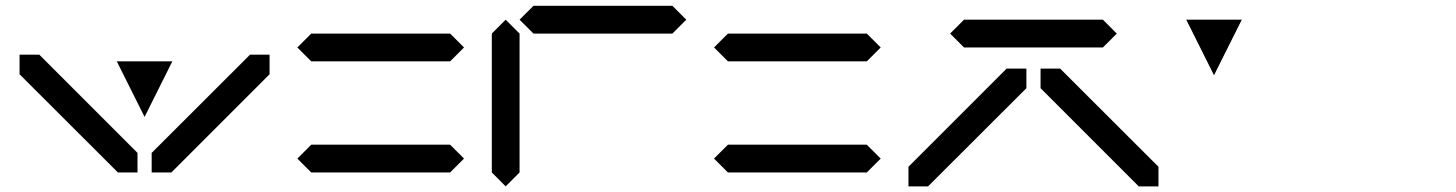

<svg xmlns="http://www.w3.org/2000/svg" viewBox="-20 -704 5118 675"><path d="M927.7 -442.9 582.5 -97.7H513.2V-166.5L858.9 -511.7H927.7ZM48.8 -511.7H118.2L463.4 -166.5V-97.7H394.5L48.8 -442.9ZM390.6 -488.3H585.9L488.3 -293Z M1074.2 -195.3H1562.5L1611.3 -146.5L1562.5 -97.7H1074.2L1025.4 -146.5ZM1074.2 -585.9H1562.5L1611.3 -537.1L1562.5 -488.3H1074.2L1025.4 -537.1Z M1709 -97.7V-585.9L1757.8 -634.8L1806.6 -585.9V-97.7L1757.8 -48.8ZM1855.5 -683.6H2343.8L2392.6 -634.8L2343.8 -585.9H1855.5L1806.6 -634.8Z M2539.1 -195.3H3027.3L3076.2 -146.5L3027.3 -97.7H2539.1L2490.2 -146.5ZM2539.1 -585.9H3027.3L3076.2 -537.1L3027.3 -488.3H2539.1L2490.2 -537.1Z M3369.1 -634.8H3857.4L3906.2 -585.9L3857.4 -537.1H3369.1L3320.3 -585.9ZM3173.8 -117.7 3519 -462.9H3588.4V-394L3242.7 -48.8H3173.8ZM4052.7 -48.8H3983.4L3638.2 -394V-462.9H3707L4052.7 -117.7Z M4150.4 -634.8H4345.7L4248 -439.5Z"/></svg>

Font: BabelStone Centaurian
Style: Regular
Weight: 400
Designer: Andrew West
Foundry: BabelStone
Version: Version 1.01 November 6, 2013